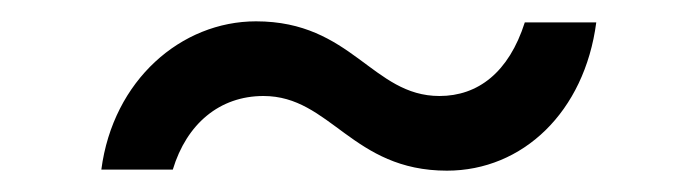

<svg xmlns="http://www.w3.org/2000/svg" viewBox="-20 -380 647 180"><path d="M399 -220C470 -220 528 -275 539 -359H472C457 -312 428 -290 392 -290C329 -290 310 -360 220 -360C150 -360 86 -305 75 -221H142C155 -264 186 -290 227 -290C290 -290 310 -220 399 -220Z"/></svg>

Font: Mluvka
Style: Italic
Weight: 400
Italic angle: -8°
Designer: Modified by Jiří Krblich, Original typeface by Gumpita Rahayu
Foundry: Gumpita Rahayu & Jiří Krblich
Version: Version 2.000;Glyphs 3.1.1 (3134)